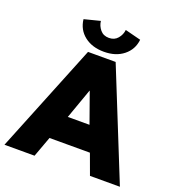

<svg xmlns="http://www.w3.org/2000/svg" viewBox="-160 -972 1010 1094"><g transform="rotate(20 345.0 -425.5)"><path d="M511.5 -826.5Q505 -766 458.5 -728.8Q412 -691.5 340 -691.5Q268.5 -691.5 221.8 -728Q175 -764.5 168 -826.5L264.5 -851Q267.5 -822 286.8 -798.8Q306 -775.5 340 -775.5Q373.5 -775.5 393 -798.8Q412.5 -822 415.5 -851ZM256 -660H423.5L689.5 0H508L462.5 -124H217.5L172 0H-10.5ZM274.5 -272.5H406L341 -455H339.5Z"/></g></svg>

Font: League Spartan ExtraBold
Style: Regular
Weight: 800
Foundry: The League of Moveable Type
Version: Version 2.002